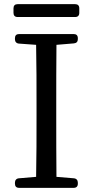

<svg xmlns="http://www.w3.org/2000/svg" viewBox="-20 -898 447 925"><path d="M45 -858V-836C45 -823 52 -816 65 -816H342C355 -816 362 -823 362 -836V-858C362 -871 355 -878 342 -878H65C52 -878 45 -871 45 -858ZM72 7H335C348 7 355 0 355 -13V-18C355 -30 348 -38 336 -39L252 -46C251 -141 251 -239 251 -336V-391C251 -488 251 -587 252 -682L336 -689C348 -690 355 -697 355 -709V-714C355 -727 348 -734 335 -734H72C59 -734 52 -727 52 -714V-709C52 -697 59 -689 71 -688L154 -682C156 -586 156 -488 156 -391V-336C156 -239 156 -141 154 -46L71 -39C59 -38 52 -30 52 -18V-13C52 0 59 7 72 7Z"/></svg>

Font: 寒蝉锦书宋 Text
Style: Regular
Weight: 400
Designer: 寒蝉锦书宋{Warren} 思源宋体{Ryoko NISHIZUKA 西塚涼子 (kana & ideographs); Frank Grießhammer (Latin, Greek & Cyrillic); Wenlong ZHANG 
Foundry: Adobe & ChillType
Version: Version 2.000;Glyphs 3.1.1 (3135)